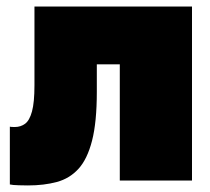

<svg xmlns="http://www.w3.org/2000/svg" viewBox="-20 -550 640 585"><path d="M65 15Q57 15 37.5 14.5Q18 14 10 12V-164Q13 -163 25 -163Q43 -163 56.5 -173Q70 -183 77.5 -210.5Q85 -238 85 -290V-530H565V0H345V-354H275V-270Q275 -178 260.5 -121.5Q246 -65 219 -35.5Q192 -6 153 4.5Q114 15 65 15Z"/></svg>

Font: Golos Text Black
Style: Regular
Weight: 900
Designer: A.Korolkova, Vitaly Kuzmin
Foundry: ParaType Ltd
Version: Version 2.004